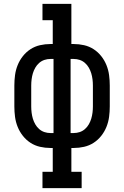

<svg xmlns="http://www.w3.org/2000/svg" viewBox="-20 -755 640 990"><path d="M199 215V131H252V8H240Q213 8 186.5 2Q160 -4 137.5 -18.5Q115 -33 98 -54.5Q81 -76 71 -101Q61 -126 57.5 -152.5Q54 -179 54 -206V-314Q54 -341 57.5 -367.5Q61 -394 71 -419Q81 -444 98 -465.5Q115 -487 137.5 -501.5Q160 -516 186.5 -522Q213 -528 240 -528H252V-651H199V-735H348V-528H360Q387 -528 413.5 -522Q440 -516 462.5 -501.5Q485 -487 502 -465.5Q519 -444 529 -419Q539 -394 542.5 -367.5Q546 -341 546 -314V-206Q546 -179 542.5 -152.5Q539 -126 529 -101Q519 -76 502 -54.5Q485 -33 462.5 -18.5Q440 -4 413.5 2Q387 8 360 8H348V131H401V215ZM240 -69H256V-451H240Q224 -451 209 -446Q194 -441 182 -430.5Q170 -420 162 -406Q154 -392 149.5 -377Q145 -362 143 -346Q141 -330 141 -314V-206Q141 -190 143 -174Q145 -158 149.5 -143Q154 -128 162 -114Q170 -100 182 -89.5Q194 -79 209 -74Q224 -69 240 -69ZM344 -69H360Q376 -69 391 -74Q406 -79 418 -89.5Q430 -100 438 -114Q446 -128 450.5 -143Q455 -158 457 -174Q459 -190 459 -206V-314Q459 -330 457 -346Q455 -362 450.5 -377Q446 -392 438 -406Q430 -420 418 -430.5Q406 -441 391 -446Q376 -451 360 -451H344Z"/></svg>

Font: Iosevka HT Medium Extended
Style: Regular
Weight: 500
Width: 7
Monospace: yes
Designer: Belleve Invis
Foundry: Belleve Invis
Version: Version 32.3.0; ttfautohint (v1.8.4)